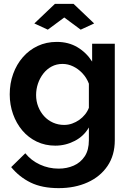

<svg xmlns="http://www.w3.org/2000/svg" viewBox="-20 -750 674 993"><path d="M265.9 3.3Q213.8 3.3 170.2 -17.5Q126.6 -38.4 95.5 -75.2Q64.4 -112 47.4 -160Q30.3 -208 30.3 -261.8Q30.3 -318.6 48.1 -367.8Q65.8 -417.1 98.3 -454.3Q130.8 -491.6 175.2 -512.4Q219.7 -533.3 273.7 -533.3Q334.6 -533.3 380.9 -505.5Q427.1 -477.8 456.5 -431.5V-523.8H573.7V-24.9Q573.7 52.7 536.2 108.2Q498.7 163.7 433 193.3Q367.3 223 283.4 223Q197.6 223 138.7 194.3Q79.8 165.5 37.8 114.3L110.9 42.7Q141 80.1 186.5 101.1Q231.9 122.1 283.4 122.1Q325.5 122.1 361.1 106.6Q396.6 91.1 418.2 58.5Q439.7 25.9 439.7 -24.9V-90.8Q413.9 -45.9 366.6 -21.3Q319.2 3.3 265.9 3.3ZM311.4 -103.9Q333.1 -103.9 353 -110.9Q372.9 -118 390 -130Q407 -142 420 -158.3Q432.9 -174.5 439.7 -192.5V-317.2Q428 -347.8 406.5 -370.8Q385 -393.8 358.3 -406.6Q331.6 -419.4 303.4 -419.4Q272.4 -419.4 247.2 -406Q222.1 -392.6 204.1 -369.5Q186.2 -346.4 176.4 -317.7Q166.7 -289 166.7 -258.5Q166.7 -226.2 177.8 -198.3Q188.8 -170.3 208.3 -148.9Q227.8 -127.6 254.5 -115.7Q281.2 -103.9 311.4 -103.9ZM157.6 -628.7 264 -730H360.5L466.9 -628.7L397.3 -596.6L312.3 -659.6L227.3 -596.6Z"/></svg>

Font: Raleway Thin
Style: Regular
Weight: 100
Designer: Matt McInerney, Pablo Impallari, Rodrigo Fuenzalida
Foundry: Matt McInerney, Pablo Impallari, Rodrigo Fuenzalida
Version: Version 4.026